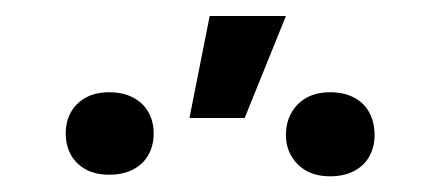

<svg xmlns="http://www.w3.org/2000/svg" viewBox="-20 -817 552 241"><path d="M243.2 -796.9H338.9L287.1 -668.9H217.8ZM117.2 -701.2Q134.8 -701.2 147.5 -694.3Q160.2 -687.5 166.5 -675.8Q172.9 -664.1 172.9 -649.4Q172.9 -634.8 166.5 -623Q160.2 -611.3 147.5 -604.5Q134.8 -597.7 117.2 -597.7Q99.6 -597.7 87.4 -604.5Q75.2 -611.3 68.8 -623Q62.5 -634.8 62.5 -649.4Q62.5 -664.1 68.8 -675.8Q75.2 -687.5 87.4 -694.3Q99.6 -701.2 117.2 -701.2ZM394.5 -701.2Q412.1 -701.2 424.8 -694.3Q437.5 -687.5 443.8 -675.3Q450.2 -663.1 450.2 -647.5Q450.2 -632.8 443.8 -621.1Q437.5 -609.4 424.8 -602.5Q412.1 -595.7 394.5 -595.7Q377 -595.7 364.7 -602.5Q352.5 -609.4 345.7 -621.1Q338.9 -632.8 338.9 -647.5Q338.9 -663.1 345.7 -675.3Q352.5 -687.5 364.7 -694.3Q377 -701.2 394.5 -701.2Z"/></svg>

Font: Pretendard GOV Variable
Style: Regular
Weight: 400
Designer: Base glyphs from Inter by Rasmus Andersson; Hangul glyphs from Noto Sans CJK(Source Han Sans) by Jang Soo-young and Kang
Foundry: Kil Hyung-jin
Version: Version 1.307;Glyphs 3.2 (3192)